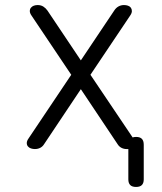

<svg xmlns="http://www.w3.org/2000/svg" viewBox="-20 -580 640 760"><path d="M495 -518 338 -284 505 -36Q511 -38 519 -38Q534 -38 541.5 -30.5Q549 -23 549 -7V130Q549 145 541.5 152.5Q534 160 518.5 160Q503 160 495.5 152.5Q488 145 488 130V10H481Q470 10 460.5 5Q451 0 445 -10L300 -227L155 -10Q149 0 139.5 5Q130 10 118 10Q110 10 102.5 7.5Q95 5 90.5 -0.5Q86 -6 86 -14Q86 -22 93 -32L262 -284L105 -518Q98 -528 98 -536Q98 -544 102.5 -549.5Q107 -555 114 -557.5Q121 -560 129 -560Q142 -560 151.5 -554Q161 -548 168 -538L300 -341L432 -538Q439 -549 449 -554.5Q459 -560 471 -560Q479 -560 486.5 -557.5Q494 -555 498 -549.5Q502 -544 502 -536Q502 -528 495 -518Z"/></svg>

Font: Maple Mono NL ExtraLight
Style: Regular
Weight: 275
Monospace: yes
Designer: subframe7536
Version: Version 7.000